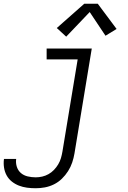

<svg xmlns="http://www.w3.org/2000/svg" viewBox="-61 -788 681 1021"><path d="M129 213Q105 213 82.5 210Q60 207 39.5 199Q19 191 2 177.5Q-15 164 -25.5 145Q-36 126 -39.5 103.5Q-43 81 -40 58Q-39 58 -39 57.5Q-39 57 -39 57H25Q25 57 25 57Q25 57 25 57Q22 79 28.5 99Q35 119 50 132Q65 145 86 150Q107 155 129 155Q146 155 163.5 151Q181 147 197 138Q213 129 226 115.5Q239 102 248.5 86Q258 70 263 53Q268 36 271 18L352 -472H187V-530H427L335 28Q331 52 323 76Q315 100 301 122Q287 144 268 162.5Q249 181 225.5 192.5Q202 204 177.5 208.5Q153 213 129 213ZM291 -593 241 -639 387 -768H459L559 -634L500 -598L416 -724Z"/></svg>

Font: Iosevka Slab LtExObl
Style: Regular
Weight: 300
Width: 7
Italic angle: -9°
Monospace: yes
Designer: Belleve Invis
Foundry: Belleve Invis
Version: Version 11.1.0; ttfautohint (v1.8.3)